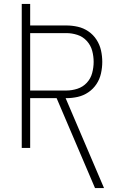

<svg xmlns="http://www.w3.org/2000/svg" viewBox="-20 -755 616 980"><path d="M465 205H511L315 -254H319Q348 -254 377 -260.5Q406 -267 431 -284Q456 -301 472.5 -326Q489 -351 495.5 -380.5Q502 -410 502 -439Q502 -469 495.5 -498Q489 -527 472.5 -552.5Q456 -578 431 -595Q406 -612 377 -618.5Q348 -625 319 -625H134V-735H91V0H134V-254H269ZM134 -293V-586H319Q347 -586 375 -577Q403 -568 423 -546Q443 -524 450.5 -496Q458 -468 458 -439Q458 -411 450.5 -382.5Q443 -354 423 -332.5Q403 -311 375 -302Q347 -293 319 -293Z"/></svg>

Font: Iosevka Sparkle Extralight
Style: Regular
Weight: 200
Designer: Belleve Invis
Foundry: Belleve Invis
Version: Version 4.5.0; ttfautohint (v1.8.3)